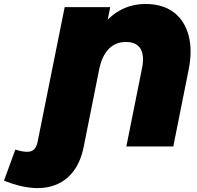

<svg xmlns="http://www.w3.org/2000/svg" viewBox="-178 -736 992 965"><path d="M-158 172 -101 16Q-64 27 -41.5 27Q-19 27 -6.5 14.5Q6 2 11 -23L147 -700H376L343 -536L319 -581Q360 -646 420 -681Q480 -716 553 -716Q639 -716 694 -675Q749 -634 769.5 -559.5Q790 -485 770 -385L693 0H457L535 -389Q549 -456 528.5 -490.5Q508 -525 455 -525Q403 -525 369 -490.5Q335 -456 321 -390L243 0Q229 72 194.5 120Q160 168 108 190.5Q56 213 -11 208.5Q-78 204 -158 172Z"/></svg>

Font: Montserrat Thin Black
Style: Italic
Weight: 900
Italic angle: -11.3°
Version: Version 9.000